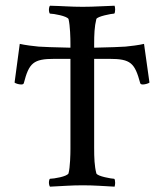

<svg xmlns="http://www.w3.org/2000/svg" viewBox="-20 -666 587 688"><path d="M232.4 -510.7V-495.1C174.8 -496.1 133.8 -498 118.2 -499C104.5 -500 66.4 -504.9 50.8 -508.8L32.2 -370.1C35.2 -367.2 46.9 -363.3 55.7 -363.3C60.5 -363.3 64.5 -364.3 65.4 -368.2C84 -440.4 99.6 -455.1 174.8 -455.1H232.4V-131.8C232.4 -114.3 231.4 -67.4 225.6 -44.9C220.7 -33.2 171.9 -25.4 159.2 -25.4C157.2 -25.4 155.3 -17.6 155.3 -11.7C155.3 -5.9 157.2 1 159.2 2.9C204.1 1 232.4 -2 276.4 -2C319.3 -2 351.6 1 390.6 2.9C391.6 0 392.6 -5.9 392.6 -10.7C392.6 -16.6 391.6 -25.4 388.7 -25.4C380.9 -25.4 328.1 -34.2 325.2 -44.9C318.4 -71.3 317.4 -100.6 317.4 -135.7V-455.1H372.1C448.2 -455.1 462.9 -440.4 482.4 -368.2C483.4 -364.3 487.3 -363.3 492.2 -363.3C500 -363.3 512.7 -367.2 515.6 -370.1L496.1 -508.8C481.4 -504.9 443.4 -500 429.7 -499C415 -498 373 -496.1 317.4 -495.1V-506.8C317.4 -542 318.4 -570.3 325.2 -597.7C328.1 -607.4 380.9 -617.2 388.7 -617.2C391.6 -617.2 392.6 -626 392.6 -631.8C392.6 -636.7 391.6 -643.6 390.6 -645.5C351.6 -644.5 319.3 -641.6 276.4 -641.6C232.4 -641.6 204.1 -644.5 159.2 -645.5C157.2 -644.5 155.3 -636.7 155.3 -630.9C155.3 -625 157.2 -617.2 159.2 -617.2C171.9 -617.2 220.7 -608.4 225.6 -597.7C231.4 -574.2 232.4 -527.3 232.4 -510.7Z"/></svg>

Font: Crimson
Style: Roman
Weight: 400
Version: Version 0.2